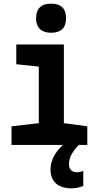

<svg xmlns="http://www.w3.org/2000/svg" viewBox="-20 -792 540 1049"><path d="M259 -613C315 -613 341 -642 341 -692C341 -745 314 -772 259 -772C205 -772 177 -745 177 -692C177 -640 207 -613 259 -613ZM43 0H324C277 42 256 90 256 134C256 198 295 237 371 237C398 237 421 230 435 224V141C426 146 416 149 399 149C372 149 357 132 357 106C357 74 368 45 410 0H457V-102L329 -119V-549H69V-441L192 -428V-119L43 -102Z"/></svg>

Font: Noto Sans Mono ExtraCondensed ExtraBold
Style: Regular
Weight: 800
Width: 2
Designer: Monotype Design Team
Foundry: Monotype Imaging Inc.
Version: Version 2.014